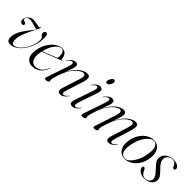

<svg xmlns="http://www.w3.org/2000/svg" viewBox="160 -1563 2507 2507"><g transform="rotate(45 1414.0 -309.0)"><path d="M401 -370Q401 -292 378 -223.5Q355 -155 317.2 -103Q279.5 -51 233.8 -21.5Q188 8 142 8Q111.5 8 95.8 -9.2Q80 -26.5 80 -65.5Q80 -104 95 -142.2Q110 -180.5 132.8 -216Q155.5 -251.5 179.8 -282.5Q204 -313.5 223 -337.5Q242 -361.5 248.5 -376.5Q209 -377.5 172.8 -391.8Q136.5 -406 102 -406.5Q74 -407 56.8 -393.5Q39.5 -380 39.5 -361Q38 -343.5 65 -336.5Q96 -329 95 -308.5Q94 -288.5 68 -288.5Q49.5 -288.5 37.8 -302.5Q26 -316.5 27.5 -339.5Q30 -379 62 -408Q94 -437 135.5 -437Q154 -437 175.5 -432.8Q197 -428.5 215.5 -424.2Q234 -420 244.5 -420Q257 -420 261.5 -427Q266 -434 270.5 -434Q273.5 -434 273 -428Q272 -420 266.8 -407Q261.5 -394 253 -377V-376Q252.5 -376 252.5 -376Q234 -340 209 -290.5Q184 -241 164.8 -187Q145.5 -133 145.5 -83Q145.5 -17.5 184.5 -17Q215.5 -17 249.5 -41.8Q283.5 -66.5 313.2 -108.2Q343 -150 362 -202.8Q381 -255.5 382 -311Q382.5 -331 377.5 -340.5Q372.5 -350 362.5 -358.5Q337.5 -378 338.5 -402Q339 -417.5 348.2 -427.2Q357.5 -437 370.5 -437Q384.5 -437 392.8 -421.2Q401 -405.5 401 -370Z M735.5 -139Q710 -69.5 661.8 -30.8Q613.5 8 545.5 8Q484.5 8 452.8 -37.8Q421 -83.5 433.5 -172Q441 -226 463 -274.2Q485 -322.5 517.2 -359.5Q549.5 -396.5 587.5 -417.5Q625.5 -438.5 665 -438.5Q709.5 -438.5 732.5 -407.5Q755.5 -376.5 755 -335Q755 -324 768.5 -327Q773.5 -328 774.5 -325Q775.5 -322 771 -320Q767 -318.5 745.5 -310.2Q724 -302 692.2 -290Q660.5 -278 625.2 -264.5Q590 -251 557.2 -238.2Q524.5 -225.5 502 -217Q497.5 -197.5 494.5 -177Q483.5 -100 508.5 -59.2Q533.5 -18.5 581.5 -18.5Q627.5 -18.5 665.8 -48.2Q704 -78 729.5 -141Q731.5 -146 734.5 -146Q738 -145.5 735.5 -139ZM661 -432Q614.5 -432 570.5 -376.5Q526.5 -321 504 -226Q525.5 -234.5 554.8 -246Q584 -257.5 613.8 -269.2Q643.5 -281 668.2 -290.8Q693 -300.5 705.5 -305.5Q710 -318.5 710 -344Q710 -381.5 696.5 -406.8Q683 -432 661 -432Z M808.5 -359.5Q806.5 -360.5 809.5 -364.5Q860.5 -437.5 914.5 -437.5Q954 -437.5 954 -398.5Q954 -380.5 944.8 -350.8Q935.5 -321 924 -291Q912.5 -261 906 -242Q941.5 -314 981 -356.8Q1020.5 -399.5 1058.5 -418.5Q1096.5 -437.5 1127 -437.5Q1172 -437.5 1176 -404Q1180 -370.5 1163 -318L1092 -96.5Q1076.5 -48 1081.2 -33Q1086 -18 1099.5 -18Q1110.5 -18 1125.5 -27.5Q1140.5 -37 1162.5 -63.5Q1166 -68 1168 -67Q1170 -65.5 1167 -60Q1121 8 1064 8Q1004 8 1030 -74.5L1107 -315.5Q1124 -369 1117 -388.2Q1110 -407.5 1086 -407.5Q1062.5 -407.5 1024.2 -382Q986 -356.5 944.8 -298.8Q903.5 -241 871.5 -144Q855 -93 850.5 -72.5Q846 -52 846 -42Q846 -35 849 -30.8Q852 -26.5 852 -19.5Q852 -9 837.2 -0.5Q822.5 8 799.5 8Q782 8 779.2 -1Q776.5 -10 782.5 -28L882 -319.5Q900.5 -373 897 -390.5Q893.5 -408 877.5 -408Q866.5 -408 851.8 -398.8Q837 -389.5 814 -362Q810.5 -358 808.5 -359.5Z M1399.5 -524Q1375.5 -524 1375.5 -548Q1375.5 -561.5 1383.5 -580.2Q1391.5 -599 1404 -613.5Q1416.5 -628 1430 -628Q1444 -628 1449.5 -620.8Q1455 -613.5 1455 -604Q1455 -587.5 1447 -569Q1439 -550.5 1426.5 -537.2Q1414 -524 1399.5 -524ZM1313.5 -96.5Q1298 -50.5 1302.2 -34.2Q1306.5 -18 1321 -18Q1332.5 -18 1347.2 -27.2Q1362 -36.5 1384 -63.5Q1387.5 -68 1389.5 -67Q1391.5 -65.5 1388.5 -60Q1342.5 8 1285.5 8Q1257.5 8 1247.5 -12Q1237.5 -32 1252 -74.5L1335 -319Q1353.5 -372 1350.5 -390Q1347.5 -408 1331 -408Q1320.5 -408 1305.5 -398.8Q1290.5 -389.5 1267.5 -362Q1264.5 -358 1262 -359.5Q1260.5 -360.5 1263 -364.5Q1314 -437.5 1367 -437.5Q1394 -437.5 1404.8 -416.8Q1415.5 -396 1399 -347Z M1683.5 -35.5 1775.5 -315.5Q1793 -368.5 1785.5 -388Q1778 -407.5 1756.5 -407.5Q1734 -407.5 1696.5 -382Q1659 -356.5 1618.5 -298.8Q1578 -241 1546 -144Q1529 -93 1524.8 -72.5Q1520.5 -52 1520.5 -42Q1520.5 -36 1523.5 -31.2Q1526.5 -26.5 1526.5 -19.5Q1526.5 -7.5 1511.5 0.2Q1496.5 8 1473.5 8Q1454.5 8 1453.8 -3.5Q1453 -15 1462.5 -44L1559.5 -329Q1575 -374 1571.5 -391Q1568 -408 1552 -408Q1541 -408 1526.2 -398.8Q1511.5 -389.5 1488.5 -362Q1485 -358 1483 -359.5Q1481.5 -360.5 1484 -364.5Q1535 -437.5 1589 -437.5Q1628.5 -437.5 1628.5 -398.5Q1628.5 -376.5 1619.2 -349Q1610 -321.5 1598.5 -293Q1587 -264.5 1580 -240.5Q1615 -312.5 1654 -355.8Q1693 -399 1730.5 -418.2Q1768 -437.5 1799.5 -437.5Q1845.5 -437.5 1845.5 -394Q1845.5 -368 1832.2 -330.5Q1819 -293 1803.5 -243Q1856.5 -347.5 1915 -392.5Q1973.5 -437.5 2022 -437.5Q2060 -437.5 2066.2 -406.2Q2072.5 -375 2055 -318L1986.5 -96.5Q1971 -47.5 1975.5 -32.8Q1980 -18 1993.5 -18Q2005 -18 2019.8 -27.5Q2034.5 -37 2056.5 -63.5Q2060 -68 2062 -67Q2064 -65.5 2061 -60Q2015 8 1958.5 8Q1899 8 1924 -74.5L1999 -315.5Q2015.5 -368.5 2008.5 -388Q2001.5 -407.5 1980.5 -407.5Q1957.5 -407.5 1920 -382Q1882.5 -356.5 1841.8 -298.8Q1801 -241 1769.5 -144Q1753 -95 1748.2 -72.2Q1743.5 -49.5 1743.5 -39Q1743.5 -32.5 1746.5 -28Q1749.5 -23.5 1749.5 -17.5Q1749.5 -6.5 1734.5 1.8Q1719.5 10 1696.5 10Q1678.5 10 1677.2 -1Q1676 -12 1683.5 -35.5Z M2365.5 -437Q2432.5 -433.5 2466.5 -377.5Q2500.5 -321.5 2485 -224Q2475 -159 2441.8 -106.5Q2408.5 -54 2360.2 -23Q2312 8 2257 8Q2215 8 2181.5 -15Q2148 -38 2132.2 -83.8Q2116.5 -129.5 2127 -198Q2138.5 -271.5 2174.8 -326.2Q2211 -381 2261.2 -410.5Q2311.5 -440 2365.5 -437ZM2258 1Q2285.5 1 2313 -21Q2340.5 -43 2364.2 -80Q2388 -117 2405 -162.2Q2422 -207.5 2428.5 -254.5Q2444 -345 2424.2 -386Q2404.5 -427 2366.5 -430Q2338 -432 2308.5 -411Q2279 -390 2253 -352.5Q2227 -315 2208.2 -267Q2189.5 -219 2182 -167.5Q2171.5 -104 2179.8 -67.2Q2188 -30.5 2209 -14.8Q2230 1 2258 1Z M2623 0.5Q2660 0.5 2684.8 -19.8Q2709.5 -40 2710 -72Q2710 -93.5 2695.5 -118.2Q2681 -143 2639 -188Q2609.5 -218.5 2592.8 -239.5Q2576 -260.5 2569.5 -278.2Q2563 -296 2563.5 -317Q2564.5 -349.5 2584.8 -377.2Q2605 -405 2639.2 -421.8Q2673.5 -438.5 2717 -438.5Q2770.5 -438.5 2798.8 -418.5Q2827 -398.5 2827.5 -374.5Q2827.5 -363.5 2821.5 -357.2Q2815.5 -351 2807 -351Q2797 -351 2789.8 -358Q2782.5 -365 2776 -383.5Q2755.5 -431.5 2710.5 -431.5Q2669 -431.5 2641.8 -407.5Q2614.5 -383.5 2614.5 -345.5Q2614.5 -328 2619.5 -311.5Q2624.5 -295 2640.8 -273.2Q2657 -251.5 2691 -218Q2732 -176.5 2746.5 -152Q2761 -127.5 2759.5 -97.5Q2757.5 -50.5 2717.2 -21.2Q2677 8 2616 8Q2563.5 8 2529.2 -18.2Q2495 -44.5 2495 -75.5Q2495 -98 2513 -98Q2522.5 -98 2530 -90.2Q2537.5 -82.5 2545 -63Q2562.5 -28 2582 -13.8Q2601.5 0.5 2623 0.5Z"/></g></svg>

Font: Fraunces 144pt Light
Style: Italic
Weight: 300
Italic angle: -16°
Version: Version 1.000;[0bf87f6ff]